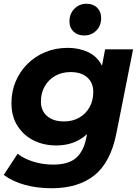

<svg xmlns="http://www.w3.org/2000/svg" viewBox="-28 -801 748 1023"><path d="M248 202Q170 202 104.5 184Q39 166 -8 131L66 18Q98 44 148.5 60Q199 76 255 76Q336 76 376.5 41Q417 6 431 -63L450 -160L486 -286L510 -422L532 -538H681L592 -90Q561 65 474.5 133.5Q388 202 248 202ZM271 -26Q205 -26 151 -53Q97 -80 65 -130.5Q33 -181 33 -252Q33 -314 55.5 -367Q78 -420 118.5 -460.5Q159 -501 213.5 -523.5Q268 -546 333 -546Q392 -546 440 -524Q488 -502 514.5 -453Q541 -404 534 -322Q528 -233 495 -166.5Q462 -100 405.5 -63Q349 -26 271 -26ZM313 -154Q359 -154 394 -174Q429 -194 449 -229.5Q469 -265 469 -311Q469 -360 437 -388.5Q405 -417 348 -417Q302 -417 266.5 -397Q231 -377 210.5 -341.5Q190 -306 190 -260Q190 -211 223 -182.5Q256 -154 313 -154ZM421 -612Q385 -612 363.5 -633Q342 -654 342 -686Q342 -728 368.5 -754.5Q395 -781 433 -781Q468 -781 489.5 -760Q511 -739 511 -706Q511 -664 485 -638Q459 -612 421 -612Z"/></svg>

Font: Montserrat Thin
Style: Bold Italic
Weight: 700
Italic angle: -11.3°
Version: Version 9.000